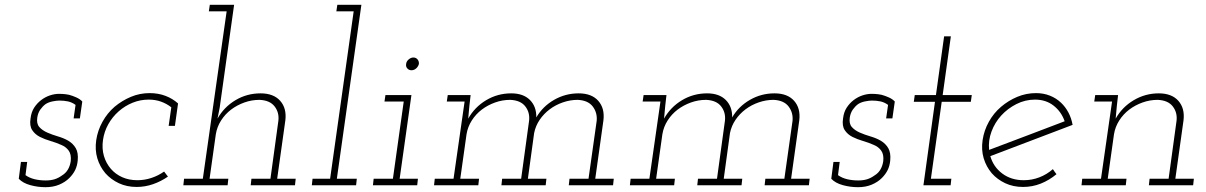

<svg xmlns="http://www.w3.org/2000/svg" viewBox="-20 -770 5014 798"><path d="M58 -27 67 -97H93L86 -42Q103 -30 124.5 -25Q146 -20 170 -20Q191 -20 207 -25Q223 -30 238 -41Q253 -50 262 -65Q271 -80 274 -100Q277 -128 265.5 -144Q254 -160 234 -168Q214 -177 190 -184Q166 -191 146 -201Q126 -211 114 -229Q102 -247 107 -278Q110 -304 122 -322.5Q134 -341 151 -354Q168 -367 187.5 -373.5Q207 -380 226 -380Q228 -380 240 -379.5Q252 -379 267 -376Q282 -372 297.5 -365Q313 -358 322 -348L312 -278H286L294 -334Q279 -345 262.5 -348.5Q246 -352 227 -352Q215 -352 198 -348.5Q181 -345 169 -337Q157 -328 147.5 -314.5Q138 -301 135 -282Q131 -256 143.5 -242Q156 -228 176.5 -219Q197 -210 221 -203Q245 -196 264 -185Q284 -173 295 -154Q306 -135 303 -103Q301 -81 292.5 -63.5Q284 -46 268 -30Q251 -13 226 -2.5Q201 8 169 8Q137 8 106 -0.5Q75 -9 58 -27Z M678 -36Q649 -16 616 -4.5Q583 7 548 7Q507 7 474 -8.5Q441 -24 418 -50Q395 -77 384.5 -112Q374 -147 380 -188Q386 -228 406 -264Q426 -300 456 -326Q487 -352 524 -367.5Q561 -383 602 -383Q638 -383 668 -371.5Q698 -360 720 -340L707 -247H681L692 -324Q673 -339 649.5 -347.5Q626 -356 598 -356Q563 -356 531 -343Q499 -330 473 -307Q447 -284 430 -253.5Q413 -223 408 -188Q403 -152 412 -121.5Q421 -91 441 -68Q460 -46 488 -33.5Q516 -21 551 -21Q581 -21 609.5 -30.5Q638 -40 662 -57Z M1025 -27H1104L1137 -268Q1141 -302 1121.5 -327.5Q1102 -353 1059 -355Q1026 -355 995.5 -344Q965 -333 940.5 -314.5Q916 -296 899 -269.5Q882 -243 877 -212L851 -27H929L926 0H742L745 -27H823L922 -723H848L852 -750H953L893 -322L884 -277Q911 -325 958.5 -353.5Q1006 -382 1063 -382Q1117 -382 1144.5 -351Q1172 -320 1166 -270L1132 -27H1209L1206 0H1022Z M1279 -27H1352L1450 -723H1378L1382 -750H1482L1380 -27H1463L1460 0H1276Z M1533 -27H1613L1658 -348H1578L1582 -375H1690L1641 -27H1717L1714 0H1530ZM1668 -504Q1669 -515 1678.5 -523Q1688 -531 1698 -531Q1709 -531 1715.5 -523Q1722 -515 1721 -504Q1718 -493 1709.5 -485.5Q1701 -478 1690 -478Q1680 -478 1673 -485.5Q1666 -493 1668 -504Z M2347 -27H2426L2460 -268Q2463 -302 2443.5 -327.5Q2424 -353 2381 -355Q2350 -355 2319.5 -344.5Q2289 -334 2264.5 -315.5Q2240 -297 2223 -272Q2206 -247 2200 -217L2174 -27H2251L2248 0H2064L2067 -27H2146L2179 -268Q2183 -302 2163.5 -327.5Q2144 -353 2101 -355Q2068 -355 2037.5 -344Q2007 -333 1982.5 -314.5Q1958 -296 1941 -269.5Q1924 -243 1919 -212L1893 -27H1971L1968 0H1784L1787 -27H1865L1911 -348H1837L1841 -375H1936L1931 -331Q1929 -316 1928.5 -304.5Q1928 -293 1926 -277Q1953 -325 2000.5 -353.5Q2048 -382 2105 -382Q2155 -382 2182.5 -354.5Q2210 -327 2209 -282Q2236 -328 2283 -355Q2330 -382 2385 -382Q2439 -382 2466.5 -351Q2494 -320 2488 -270L2454 -27H2531L2528 0H2344Z M3161 -27H3240L3274 -268Q3277 -302 3257.5 -327.5Q3238 -353 3195 -355Q3164 -355 3133.5 -344.5Q3103 -334 3078.5 -315.5Q3054 -297 3037 -272Q3020 -247 3014 -217L2988 -27H3065L3062 0H2878L2881 -27H2960L2993 -268Q2997 -302 2977.5 -327.5Q2958 -353 2915 -355Q2882 -355 2851.5 -344Q2821 -333 2796.5 -314.5Q2772 -296 2755 -269.5Q2738 -243 2733 -212L2707 -27H2785L2782 0H2598L2601 -27H2679L2725 -348H2651L2655 -375H2750L2745 -331Q2743 -316 2742.5 -304.5Q2742 -293 2740 -277Q2767 -325 2814.5 -353.5Q2862 -382 2919 -382Q2969 -382 2996.5 -354.5Q3024 -327 3023 -282Q3050 -328 3097 -355Q3144 -382 3199 -382Q3253 -382 3280.5 -351Q3308 -320 3302 -270L3268 -27H3345L3342 0H3158Z M3435 -27 3444 -97H3470L3463 -42Q3480 -30 3501.5 -25Q3523 -20 3547 -20Q3568 -20 3584 -25Q3600 -30 3615 -41Q3630 -50 3639 -65Q3648 -80 3651 -100Q3654 -128 3642.5 -144Q3631 -160 3611 -168Q3591 -177 3567 -184Q3543 -191 3523 -201Q3503 -211 3491 -229Q3479 -247 3484 -278Q3487 -304 3499 -322.5Q3511 -341 3528 -354Q3545 -367 3564.5 -373.5Q3584 -380 3603 -380Q3605 -380 3617 -379.5Q3629 -379 3644 -376Q3659 -372 3674.5 -365Q3690 -358 3699 -348L3689 -278H3663L3671 -334Q3656 -345 3639.5 -348.5Q3623 -352 3604 -352Q3592 -352 3575 -348.5Q3558 -345 3546 -337Q3534 -328 3524.5 -314.5Q3515 -301 3512 -282Q3508 -256 3520.5 -242Q3533 -228 3553.5 -219Q3574 -210 3598 -203Q3622 -196 3641 -185Q3661 -173 3672 -154Q3683 -135 3680 -103Q3678 -81 3669.5 -63.5Q3661 -46 3645 -30Q3628 -13 3603 -2.5Q3578 8 3546 8Q3514 8 3483 -0.5Q3452 -9 3435 -27Z M3904 -619H3932L3898 -375H4019L4015 -347H3894L3849 -27H3934L3931 0H3818L3866 -347H3778L3782 -375H3870Z M4438 -251Q4352 -218 4267 -186Q4182 -154 4096 -121Q4109 -76 4146 -48.5Q4183 -21 4235 -21Q4269 -21 4300 -33Q4331 -45 4356 -67Q4360 -61 4363.5 -56Q4367 -51 4371 -46Q4341 -21 4306 -7Q4271 7 4232 7Q4191 7 4158 -8.5Q4125 -24 4102 -50Q4079 -77 4068.5 -112Q4058 -147 4064 -188Q4070 -228 4090 -264Q4110 -300 4140.5 -326Q4171 -352 4208 -367.5Q4245 -383 4286 -383Q4317 -383 4343.5 -372.5Q4370 -362 4390 -343Q4408 -326 4420.5 -302.5Q4433 -279 4438 -251ZM4282 -356Q4241 -356 4204.5 -337.5Q4168 -319 4141.5 -290Q4115 -261 4101 -223.5Q4087 -186 4091 -147Q4171 -177 4248.5 -206.5Q4326 -236 4405 -266Q4391 -306 4359 -331Q4327 -356 4282 -356Z M4758 -27H4837L4870 -268Q4874 -302 4854.5 -327.5Q4835 -353 4792 -355Q4759 -355 4728.5 -344Q4698 -333 4673.5 -314.5Q4649 -296 4632 -269.5Q4615 -243 4610 -212L4584 -27H4662L4659 0H4475L4478 -27H4556L4602 -348H4528L4532 -375H4627L4622 -331Q4620 -316 4619.5 -304.5Q4619 -293 4617 -277Q4644 -325 4692 -353.5Q4740 -382 4796 -382Q4850 -382 4877.5 -351Q4905 -320 4899 -270L4865 -27H4942L4939 0H4755Z"/></svg>

Font: Josefin Slab Light
Style: Italic
Weight: 300
Italic angle: -12°
Designer: Santiago Orozco
Foundry: Typemade
Version: Version 2.000